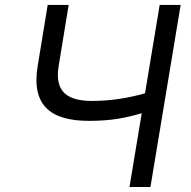

<svg xmlns="http://www.w3.org/2000/svg" viewBox="-20 -747 762 767"><path d="M170.5 -727.3 130.7 -484.4C103.7 -323.9 184.7 -264.2 335.2 -264.2C425.4 -264.2 481.2 -275.9 546.2 -294.7L497.2 0H581L701.7 -727.3H617.9L559.3 -374.3C493.3 -355.5 423.3 -343.8 348 -343.8C254.3 -343.8 196 -376.4 214.5 -484.4L254.3 -727.3Z"/></svg>

Font: Magic Ui Pro
Style: Italic
Weight: 400
Italic angle: -9.39999°
Designer: Stefan Endress, Andreas Faust
Version: Version 1.000;FEAKit 1.0